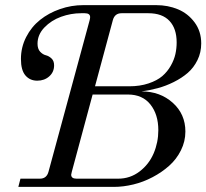

<svg xmlns="http://www.w3.org/2000/svg" viewBox="-20 -732 808 752"><path d="M306.2 -711.9H591.8Q637.7 -711.9 677 -695.6Q716.3 -679.2 742.2 -644.3Q768.1 -609.4 768.1 -562Q768.1 -526.4 753.4 -496.6Q738.8 -466.8 715.3 -446.5Q691.9 -426.3 660.4 -410.6Q628.9 -395 597.9 -386.7Q566.9 -378.4 534.2 -374Q606.9 -374 656.5 -329.6Q706.1 -285.2 706.1 -216.8Q706.1 -178.2 688.7 -143.3Q671.4 -108.4 642.6 -82.8Q613.8 -57.1 577.6 -38.1Q541.5 -19 502.2 -9.5Q462.9 0 425.8 0H51.8L60.1 -32.2H136.2Q162.6 -32.2 169.9 -59.1L331.1 -652.8Q333 -660.6 333 -665Q333 -680.2 312 -680.2H297.9Q257.8 -680.2 219.2 -666.3Q180.7 -652.3 153.8 -624.3Q127 -596.2 127 -561Q127 -540.5 137.2 -529.5Q147.5 -518.6 159.4 -515.6Q171.4 -512.7 181.6 -503.2Q191.9 -493.7 191.9 -476.1Q191.9 -449.7 172.9 -432.9Q153.8 -416 126 -416Q97.2 -416 79.6 -436.5Q62 -457 62 -501Q62 -546.9 82.5 -586.9Q103 -627 137 -654.1Q170.9 -681.2 215.1 -696.5Q259.3 -711.9 306.2 -711.9ZM342.8 -361.8 261.2 -59.1Q258.8 -49.3 258.8 -47.9Q258.8 -32.2 279.8 -32.2H442.9Q489.7 -32.2 526.6 -60.3Q563.5 -88.4 581.8 -131.3Q600.1 -174.3 600.1 -222.2Q600.1 -283.7 569.1 -322.8Q538.1 -361.8 481 -361.8ZM352.1 -394H485.8Q528.3 -394 561.8 -405.3Q595.2 -416.5 615.5 -433.8Q635.7 -451.2 648.9 -474.6Q662.1 -498 667 -520.3Q671.9 -542.5 671.9 -565.9Q671.9 -620.1 643.8 -650.1Q615.7 -680.2 561 -680.2H456.1Q429.2 -680.2 421.9 -652.8Z"/></svg>

Font: Flanker Steampunk
Style: Italic
Weight: 400
Italic angle: -12°
Designer: Alexey Kryukov, Leonardo Di Lena
Foundry: Alexey Kryukov, Leonardo Di Lena
Version: 1.210